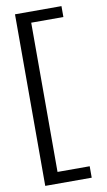

<svg xmlns="http://www.w3.org/2000/svg" viewBox="-104 -849 587 1058"><g transform="rotate(-10 190.0 -320.0)"><path d="M60 -800V160H320V96H140V-739H320V-800Z"/></g></svg>

Font: Gully
Style: Regular
Weight: 400
Designer: jaikishan Patel
Foundry: MagicType
Version: Version 1.000;Glyphs 3.2 (3242)